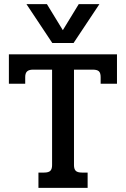

<svg xmlns="http://www.w3.org/2000/svg" viewBox="-20 -909 609 929"><path d="M108 -889H207L284 -763L361 -889H461L336 -701H233ZM166 -74H193Q215 -74 223.5 -82.5Q232 -91 232 -110V-572H140Q120 -572 111 -563.5Q102 -555 102 -536V-504H23V-646H546V-504H467V-536Q467 -556 458.5 -564Q450 -572 429 -572H338V-110Q338 -91 346.5 -82.5Q355 -74 377 -74H404V0H166Z"/></svg>

Font: Pridi
Style: Regular
Weight: 400
Designer: Katatrad Team
Foundry: CadsonDemak
Version: Version 1.001